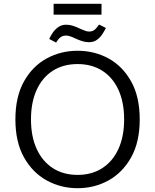

<svg xmlns="http://www.w3.org/2000/svg" viewBox="-20 -975 816 1010"><path d="M388 15Q300 15 225.5 -26Q151 -67 106 -147.5Q61 -228 61 -347Q61 -466 106 -546.5Q151 -627 225.5 -667.5Q300 -708 388 -708Q477 -708 551 -667.5Q625 -627 670 -546.5Q715 -466 715 -347Q715 -228 670 -147.5Q625 -67 551 -26Q477 15 388 15ZM388 -55Q463 -55 518 -90.5Q573 -126 603 -191.5Q633 -257 633 -347Q633 -437 603 -502.5Q573 -568 518 -603Q463 -638 388 -638Q313 -638 258 -603Q203 -568 173 -502.5Q143 -437 143 -347Q143 -257 173 -191.5Q203 -126 258 -90.5Q313 -55 388 -55ZM262 -898V-955H514V-898ZM275 -751 239 -770Q246 -786 257.5 -803Q269 -820 286.5 -832.5Q304 -845 328 -845Q347 -845 365 -839Q383 -833 399 -825Q416 -818 427 -813.5Q438 -809 448 -809Q467 -809 479 -819.5Q491 -830 501 -846L537 -828Q530 -813 518.5 -795.5Q507 -778 490 -765.5Q473 -753 448 -753Q429 -753 411 -759Q393 -765 378 -772Q345 -788 328 -788Q309 -788 297 -778Q285 -768 275 -751Z"/></svg>

Font: Ubuntu Sans
Style: Regular
Weight: 400
Designer: Dalton Maag Ltd
Foundry: Dalton Maag Ltd
Version: Version 1.006; ttfautohint (v1.8.4.7-5d5b)